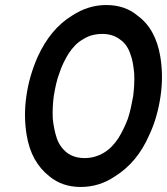

<svg xmlns="http://www.w3.org/2000/svg" viewBox="-20 -732 665 764"><path d="M387 -597Q428 -597 456 -576Q471 -566 481.5 -551.5Q492 -537 498 -519Q505 -501 508.5 -481.5Q512 -462 514 -440Q515 -419 514 -396.5Q513 -374 510 -350Q506 -327 501 -304.5Q496 -282 489 -260Q481 -239 471.5 -219.5Q462 -200 451 -182Q439 -164 425 -149.5Q411 -135 393 -124Q376 -114 357 -108.5Q338 -103 317 -103Q275 -103 247 -124Q233 -135 222.5 -149.5Q212 -164 206 -182Q200 -200 196 -219.5Q192 -239 190 -260Q189 -282 190 -304.5Q191 -327 194 -350Q198 -374 203 -396.5Q208 -419 216 -440Q223 -462 232.5 -481.5Q242 -501 253 -519Q265 -537 279 -551.5Q293 -566 311 -576Q328 -587 347 -592Q366 -597 387 -597ZM403 -712Q331 -712 267 -670Q223 -643 189 -602Q155 -561 130 -506Q114 -470 102.5 -431Q91 -392 85 -350Q79 -309 79.5 -270Q80 -231 86 -195Q95 -140 118 -99Q141 -58 177 -30Q228 12 301 12Q375 12 437 -30Q482 -58 516 -99Q550 -140 574 -195Q591 -231 602 -270Q613 -309 619 -350Q625 -392 624.5 -431Q624 -470 618 -506Q609 -561 586.5 -602Q564 -643 527 -670Q477 -712 403 -712Z"/></svg>

Font: Unageo
Style: SemiBold-Italic
Weight: 600
Designer: Richard Sepsi
Foundry: Richard Sepsi
Version: Version 2.000